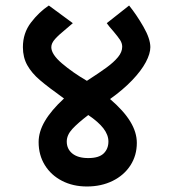

<svg xmlns="http://www.w3.org/2000/svg" viewBox="-20 -665 640 696"><path d="M120 -150Q120 -187.5 142.8 -226.2Q165.5 -265 212 -308Q154 -349.5 124.5 -374.8Q95 -400 79 -428.5Q63 -457 63 -494Q63 -545 92.2 -583.2Q121.5 -621.5 157 -645L244 -581Q237.5 -575 220 -560.5Q193.5 -539 179.8 -523.8Q166 -508.5 166 -494Q166 -468 204.8 -435Q243.5 -402 295 -372Q341.5 -402 367 -420.8Q392.5 -439.5 407.8 -458Q423 -476.5 423 -495.5Q423 -508 415.5 -519.8Q408 -531.5 391.5 -551Q374.5 -570 367 -581L448 -645Q475 -611.5 500 -568Q525 -524.5 525 -494Q525 -470.5 508.5 -439.5Q492 -408.5 459 -374Q426 -339.5 379 -306Q428.5 -263.5 452.2 -224.5Q476 -185.5 476 -147Q476 -101.5 452.8 -65.5Q429.5 -29.5 388.2 -9.2Q347 11 295 11Q244.5 11 204.8 -9.5Q165 -30 142.5 -66.5Q120 -103 120 -150ZM373 -152Q373 -176 355 -199.5Q337 -223 300 -248Q262.5 -219.5 242.2 -197.5Q222 -175.5 222 -152Q222 -125 242.2 -108.5Q262.5 -92 300 -92Q338.5 -92 355.8 -108.8Q373 -125.5 373 -152Z"/></svg>

Font: JuliaMono Black
Style: Regular
Weight: 900
Monospace: yes
Designer: cormullion
Foundry: corm
Version: Version 0.054; ttfautohint (v1.8.4)